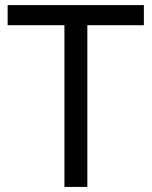

<svg xmlns="http://www.w3.org/2000/svg" viewBox="-20 -734 596 754"><path d="M323 0H233V-635H10V-714H545V-635H323Z"/></svg>

Font: Noto Sans Tifinagh
Style: Regular
Weight: 400
Designer: JamraPatel
Foundry: JamraPatel LLC
Version: Version 2.004; ttfautohint (v1.8.4.7-5d5b)